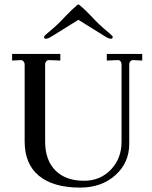

<svg xmlns="http://www.w3.org/2000/svg" viewBox="-20 -842 691 872"><path d="M492 -674Q492 -666 483 -666Q474 -666 455 -678L336 -752L217 -678Q198 -666 189 -666Q180 -666 180 -674Q180 -678 190.5 -687Q201 -696 221.5 -713.5Q242 -731 259 -749L282 -773L306 -797Q333 -822 336 -822Q339 -822 366 -797L390 -773L413 -749Q430 -731 450.5 -713.5Q471 -696 481.5 -687Q492 -678 492 -674ZM35 -567V-597H254V-567L205 -569Q196 -570 190.5 -564Q185 -558 185 -549V-199Q185 -115 231.5 -68Q278 -21 362 -21Q435 -21 483.5 -71.5Q532 -122 532 -198V-548Q532 -558 527 -564Q522 -570 514 -569L465 -567V-597H626V-567L587 -569Q578 -570 572.5 -564Q567 -558 567 -549V-189Q567 -103 504 -46.5Q441 10 344 10Q222 10 157 -43.5Q92 -97 92 -199V-548Q92 -557 86.5 -563.5Q81 -570 73 -569Z"/></svg>

Font: Unna
Style: Regular
Weight: 400
Designer: Jorge de Buen U.
Foundry: Omnibus-Type
Version: Version 2.006;PS 002.006;hotconv 1.0.70;makeotf.lib2.5.58329